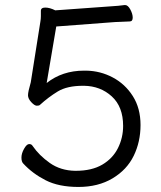

<svg xmlns="http://www.w3.org/2000/svg" viewBox="-20 -722 640 761"><path d="M165 -393Q227 -442 313 -442H322Q378 -441 427 -415Q476 -389 506.5 -341Q537 -293 537 -226.5Q537 -160 510 -104.5Q483 -49 426 -15Q369 19 291 19Q213 19 161 -7.5Q109 -34 72 -74Q65 -81 65 -97.5Q65 -114 75.5 -132.5Q86 -151 95.5 -151Q105 -151 109 -144Q135 -106 177.5 -76Q220 -46 278 -45H280Q344 -45 385.5 -69.5Q427 -94 447.5 -135Q468 -176 468 -223Q468 -299 423 -340Q378 -381 313 -382H309Q246 -382 209 -359.5Q172 -337 138 -306Q135 -303 126 -303Q117 -303 104 -317Q91 -331 91 -344.5Q91 -358 102 -396L140 -636Q142 -647 142 -658V-679Q142 -692 159.5 -692Q177 -692 199 -681L407 -696Q456 -699 474 -702H476Q487 -702 496.5 -684.5Q506 -667 506 -652Q506 -637 494 -637Q481 -636 459 -635.5Q437 -635 415 -633L203 -617Z"/></svg>

Font: ToneOZ-Pinyin-WenKai-Regular
Style: Regular
Weight: 400
Designer: Fontworks Inc.
Foundry: ToneOZ
Version: Version 0.240331